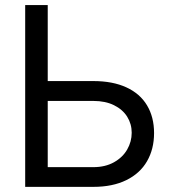

<svg xmlns="http://www.w3.org/2000/svg" viewBox="-20 -727 662 747"><path d="M579.4 -209.3Q579.4 -147.1 552.1 -99.8Q524.9 -52.5 471.5 -26.2Q418.2 0 343.2 0H78V-707.2H165.7V-76.7H343.2Q389.2 -76.7 423.2 -95.6Q457.2 -114.6 474.8 -145.2Q492.4 -175.8 492.4 -210.6Q492.4 -244.8 474.8 -273Q457.2 -301.1 423.5 -317.7Q389.8 -334.3 343.2 -334.3H143V-411.6H343.2Q418.5 -411.6 471.7 -387.1Q524.9 -362.6 552.1 -317Q579.4 -271.4 579.4 -209.3Z"/></svg>

Font: Pretendard Variable
Style: Regular
Weight: 400
Designer: Base glyphs from Inter by Rasmus Andersson; Hangul glyphs from Noto Sans CJK(Source Han Sans) by Jang Soo-young and Kang
Foundry: Kil Hyung-jin
Version: Version 1.100;FEAKit 1.0